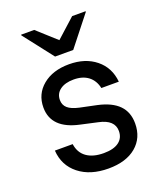

<svg xmlns="http://www.w3.org/2000/svg" viewBox="-136 -801 744 895"><g transform="rotate(-20 236.5 -353.0)"><path d="M247.5 10Q157.5 10 101.2 -34.6Q45 -79.2 40 -154.2H128.3Q134.2 -110.8 165.8 -87.9Q197.5 -65 250.8 -65Q300 -65 325.8 -84.2Q351.7 -103.3 351.7 -138.3Q351.7 -193.3 275.8 -209.2L193.3 -227.5Q58.3 -255.8 58.3 -360.8Q58.3 -427.5 108.3 -468.8Q158.3 -510 239.2 -510Q319.2 -510 371.2 -467.9Q423.3 -425.8 430 -354.2H343.3Q335 -393.3 307.1 -414.6Q279.2 -435.8 235 -435.8Q192.5 -435.8 167.5 -417.5Q142.5 -399.2 142.5 -367.5Q142.5 -342.5 160 -327.1Q177.5 -311.7 215.8 -303.3L299.2 -285.8Q367.5 -270.8 401.2 -236.3Q435 -201.7 435 -145.8Q435 -74.2 385 -32.1Q335 10 247.5 10ZM190.8 -565.8 76.7 -712.5V-715.8H141.7L235.8 -630.8L330 -715.8H396.7V-712.5L280.8 -565.8Z"/></g></svg>

Font: Funnel Sans
Style: Regular
Weight: 400
Designer: NORD ID, Kristian Moeller
Foundry: Dicotype
Version: Version 1.000